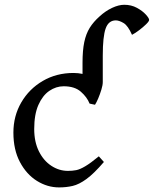

<svg xmlns="http://www.w3.org/2000/svg" viewBox="-20 -777 650 811"><path d="M609.9 -692.9Q609.9 -687 597.2 -674.6Q584.5 -662.1 567.6 -649.4Q550.8 -636.7 537.6 -629.9Q520.5 -668.9 501.7 -679.9Q482.9 -690.9 469.2 -690.9Q438.5 -690.9 426.3 -656.7Q414.1 -622.6 414.1 -541.5V-430.2Q414.1 -417.5 408.2 -398.2Q402.3 -378.9 394.8 -361.1Q387.2 -343.3 381.3 -334.5L358.4 -339.4Q347.7 -366.7 321.5 -389.6Q295.4 -412.6 249 -412.6Q216.8 -412.6 188.2 -393.1Q159.7 -373.5 142.1 -333.5Q124.5 -293.5 124.5 -231.9Q124.5 -177.7 144.3 -137.9Q164.1 -98.1 196.8 -76.7Q229.5 -55.2 267.1 -55.2Q285.6 -55.2 301.8 -58.3Q317.9 -61.5 339.8 -74.5Q361.8 -87.4 397.5 -116.7L418.9 -92.8Q376.5 -43.5 345.2 -20.8Q314 2 287.1 8.3Q260.3 14.6 229.5 14.6Q180.2 14.6 136 -12.9Q91.8 -40.5 64.2 -92.5Q36.6 -144.5 36.6 -216.8Q36.6 -287.1 69.8 -344.2Q103 -401.4 160.6 -435.1Q218.3 -468.8 290.5 -468.8Q310.1 -468.8 328.6 -464.8V-512.2Q328.6 -564 335.9 -599.1Q343.3 -634.3 359.1 -659.7Q375 -685.1 400.4 -707.5Q425.3 -730.5 453.4 -743.7Q481.4 -756.8 504.9 -756.8Q534.7 -756.8 558.3 -743.9Q582 -731 595.9 -715.6Q609.9 -700.2 609.9 -692.9Z"/></svg>

Font: Gentium Book Plus
Style: Regular
Weight: 400
Designer: Victor Gaultney, Annie Olsen, Iska Routamaa, Becca Hirsbrunner
Foundry: SIL International
Version: Version 6.101